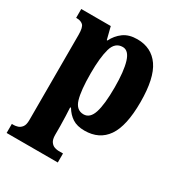

<svg xmlns="http://www.w3.org/2000/svg" viewBox="-182 -666 942 1014"><g transform="rotate(30 289.0 -159.0)"><path d="M9 228V173H21Q31 173 44.5 169Q58 165 68.5 151.5Q79 138 79 109V-411Q79 -457 65 -469.5Q51 -482 28 -482H23V-536H203L222 -461H226Q244 -498 276.5 -522Q309 -546 360 -546Q447 -546 493.5 -479Q540 -412 540 -266Q540 -121 494 -54.5Q448 12 358 12Q313 12 284.5 -6.5Q256 -25 237 -57H232Q233 -34 234.5 -4.5Q236 25 236 55V108Q236 137 246.5 151Q257 165 270.5 169Q284 173 293 173H321V228ZM311 -60Q350 -60 366.5 -111Q383 -162 383 -265Q383 -364 366.5 -418Q350 -472 314 -472Q267 -472 251.5 -417.5Q236 -363 236 -267Q236 -162 251.5 -111Q267 -60 311 -60Z"/></g></svg>

Font: Noto Serif Bengali Condensed ExtraBold
Style: Regular
Weight: 800
Width: 3
Designer: Juan Bruce, Universal Thirst, Indian Type Foundry and the Monotype Design Team.
Foundry: Monotype Imaging Inc.
Version: Version 2.003; ttfautohint (v1.8.4.7-5d5b)